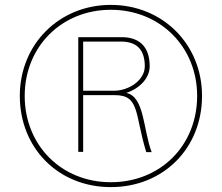

<svg xmlns="http://www.w3.org/2000/svg" viewBox="-20 -752 907 785"><path d="M81 -360C81 -561 232 -712 433 -712C634 -712 786 -561 786 -360C786 -157 636 -7 433 -7C231 -7 81 -158 81 -360ZM320 -582H475C540 -582 572 -548 572 -481C572 -424 507 -381 446 -381H320ZM61 -360C61 -146 219 13 433 13C648 13 806 -146 806 -360C806 -571 645 -732 433 -732C222 -732 61 -571 61 -360ZM320 -131V-363H450C552 -363 530 -286 578 -130H600C565 -222 571 -358 496 -372C554 -391 592 -435 592 -481C592 -572 538 -600 478 -600H300V-131Z"/></svg>

Font: Perun Thin
Style: Regular
Weight: 100
Foundry: Copyright (c) Stefan Peev, Context Ltd, 2016
Version: Version 1.089